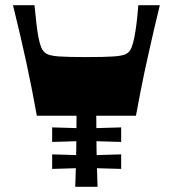

<svg xmlns="http://www.w3.org/2000/svg" viewBox="-20 -720 666 740"><path d="M122 -274Q112 -329 102 -380Q92 -431 81 -481.5Q70 -532 57.5 -586Q45 -640 30 -700H113Q117 -659 120.5 -628Q124 -597 128.5 -574.5Q133 -552 139 -537Q146 -521 159 -513Q172 -505 207 -502.5Q242 -500 313 -500Q384 -500 419 -502.5Q454 -505 467.5 -513Q481 -521 487 -537Q493 -552 497.5 -574.5Q502 -597 506 -628Q510 -659 513 -700H596Q584 -652 574 -608Q564 -564 554.5 -522.5Q545 -481 536.5 -440.5Q528 -400 520 -359Q512 -318 504 -274H351Q351 -222 352 -150Q353 -78 356 0H270Q273 -78 274 -150Q275 -222 275 -274ZM447 -173Q413 -174 393.5 -174.5Q374 -175 362 -175.5Q350 -176 340 -176Q330 -176 314 -176Q298 -176 288 -176Q278 -176 266 -175.5Q254 -175 234.5 -174.5Q215 -174 181 -173V-229Q215 -228 234.5 -227.5Q254 -227 266 -226.5Q278 -226 288 -226Q298 -226 314 -226Q330 -226 340 -226Q350 -226 362 -226.5Q374 -227 393.5 -227.5Q413 -228 447 -229ZM447 -69Q413 -70 393.5 -70.5Q374 -71 362 -71.5Q350 -72 340 -72Q330 -72 314 -72Q298 -72 288 -72Q278 -72 266 -71.5Q254 -71 234.5 -70.5Q215 -70 181 -69V-125Q215 -124 234.5 -123.5Q254 -123 266 -122.5Q278 -122 288 -122Q298 -122 314 -122Q330 -122 340 -122Q350 -122 362 -122.5Q374 -123 393.5 -123.5Q413 -124 447 -125Z"/></svg>

Font: Ojuju ExtraBold
Style: Regular
Weight: 800
Designer: Chisaokwu Joboson, Mirko Velimirovic
Foundry: Udi Foundry
Version: Version 1.000